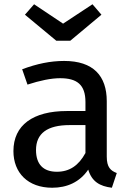

<svg xmlns="http://www.w3.org/2000/svg" viewBox="-20 -868 622 901"><path d="M310 -677 456 -799 414 -848 276 -757 140 -848 97 -799 244 -677ZM481 -133V-393C481 -512 418 -582 281 -582C217 -582 154 -569 84 -543L109 -471C167 -490 220 -501 262 -501C341 -501 381 -471 381 -389V-347H294C135 -347 43 -281 43 -159C43 -57 111 13 225 13C294 13 354 -13 394 -72C411 -16 448 6 505 13L528 -56C499 -67 481 -83 481 -133ZM247 -62C183 -62 149 -97 149 -164C149 -242 202 -281 307 -281H381V-150C349 -91 306 -62 247 -62Z"/></svg>

Font: Glow Sans SC Normal Medium
Style: Regular
Weight: 600
Designer: Ryoko NISHIZUKA (kana, bopomofo & ideographs); Paul D. Hunt (Latin, Greek & Cyrillic); Sandoll Communications, Soo-young
Version: Version 0.93